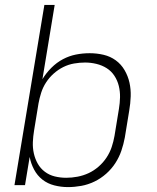

<svg xmlns="http://www.w3.org/2000/svg" viewBox="-20 -755 640 783"><path d="M257 8Q229 8 201.5 1Q174 -6 153 -22.5Q132 -39 119 -63.5Q106 -88 101 -115L82 0H39L161 -735H203L153 -432Q168 -457 189.5 -478.5Q211 -500 236.5 -513.5Q262 -527 289.5 -532.5Q317 -538 346 -538Q346 -538 346 -538Q346 -538 346 -538Q375 -538 402.5 -531.5Q430 -525 452 -509Q474 -493 488 -469Q502 -445 508 -418Q514 -391 513 -362Q512 -333 507 -304L489 -194Q484 -167 475 -140.5Q466 -114 450.5 -90Q435 -66 413 -46.5Q391 -27 365 -14.5Q339 -2 311.5 3Q284 8 257 8ZM250 -30Q273 -30 296.5 -34.5Q320 -39 341.5 -49Q363 -59 382 -75.5Q401 -92 414.5 -112.5Q428 -133 435.5 -155.5Q443 -178 447 -201L465 -311Q469 -335 469.5 -358.5Q470 -382 464.5 -404.5Q459 -427 446.5 -446Q434 -465 415 -477Q396 -489 373 -494.5Q350 -500 327 -500Q305 -500 282 -496Q259 -492 238 -481.5Q217 -471 199 -455Q181 -439 168 -419Q155 -399 148 -377Q141 -355 137 -333L119 -223Q115 -199 114 -175.5Q113 -152 118 -129.5Q123 -107 134 -87.5Q145 -68 163 -54.5Q181 -41 203.5 -35.5Q226 -30 250 -30Z"/></svg>

Font: Iosevka Curly XLtEx
Style: Italic
Weight: 200
Width: 7
Italic angle: -9°
Monospace: yes
Designer: Belleve Invis
Foundry: Belleve Invis
Version: Version 11.1.0; ttfautohint (v1.8.3)